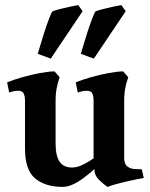

<svg xmlns="http://www.w3.org/2000/svg" viewBox="-20 -717 590 753"><path d="M467 -95Q467 -85 471 -75.5Q475 -66 483 -62Q493 -55 509 -54Q525 -53 536 -53L544 -19Q515 -14 473 -4.5Q431 5 402 16Q385 5 367.5 -12.5Q350 -30 350 -54Q343 -47 336.5 -41.5Q330 -36 323 -31Q294 -7 270 4.5Q246 16 226 16Q158 16 118 -17Q78 -50 78 -135V-326Q78 -338 73.5 -349.5Q69 -361 51 -361Q43 -361 35 -359.5Q27 -358 21.5 -356Q16 -354 16 -354L8 -394Q32 -404 67 -414Q102 -424 137 -430.5Q172 -437 194 -437L214 -414Q207 -395 202.5 -372.5Q198 -350 198 -321V-155Q198 -106 213.5 -83Q229 -60 263 -60Q282 -60 305 -71Q328 -82 347 -96V-326Q347 -338 342.5 -349.5Q338 -361 320 -361Q312 -361 304 -359.5Q296 -358 290.5 -356Q285 -354 285 -354L277 -394Q301 -404 336 -414Q371 -424 406 -430.5Q441 -437 463 -437L483 -414Q476 -395 471.5 -372.5Q467 -350 467 -321ZM287 -697 304 -673 179 -487 128 -506Q130 -512 137 -536Q144 -560 153.5 -589.5Q163 -619 172 -642.5Q181 -666 185 -672Q194 -676 215 -681.5Q236 -687 257.5 -691.5Q279 -696 287 -697ZM456 -697 473 -673 348 -487 297 -506Q299 -512 306 -536Q313 -560 322.5 -589.5Q332 -619 341 -642.5Q350 -666 354 -672Q363 -676 384 -681.5Q405 -687 426.5 -691.5Q448 -696 456 -697Z"/></svg>

Font: Buenard
Style: Regular
Weight: 400
Version: Version 2.000